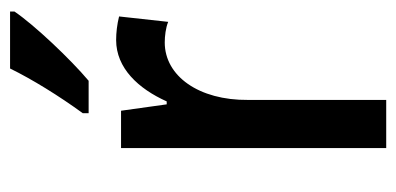

<svg xmlns="http://www.w3.org/2000/svg" viewBox="-228 -672 806 391"><g transform="rotate(-90 175.5 -476.0)"><path d="M348 -850V-859H232C210 -814 176 -759 141 -711V-699H207C251 -736 321 -810 348 -850ZM290 -643C233 -643 191 -598 165 -540H159L146 -633H70V-93H168V-374C167 -475 217 -544 285 -544C298 -544 315 -542 327 -537L338 -637C322 -641 305 -643 290 -643Z"/></g></svg>

Font: Noto Sans Kannada UI Condensed Medium
Style: Regular
Weight: 500
Width: 3
Designer: Jelle Bosma - Monotype Design Team
Foundry: Monotype Imaging Inc.
Version: Version 2.005